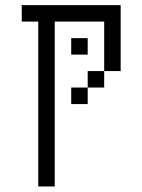

<svg xmlns="http://www.w3.org/2000/svg" viewBox="-20 -582 540 728"><path d="M312.5 -375V-437.5H250V-375ZM125 -500Q125 -500 125 125H187.5Q187.5 125 187.5 -500H375V-312.5H312.5V-250H250V-187.5H312.5V-250H375V-312.5H437.5Q437.5 -312.5 437.5 -562.5H62.5V-500Z"/></svg>

Font: UnifontExMono
Style: Regular
Weight: 500
Version: Version 15.0.06